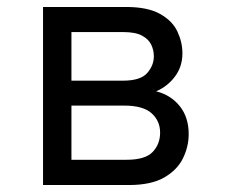

<svg xmlns="http://www.w3.org/2000/svg" viewBox="-20 -531 656 551"><path d="M103.5 0V-511H341.5Q403.5 -511 439 -491.2Q474.5 -471.5 489 -440.8Q503.5 -410 503.5 -378Q503.5 -340 482.2 -311.5Q461 -283 428 -269Q470 -258.5 495.8 -226.5Q521.5 -194.5 521.5 -146Q521.5 -110.5 505.2 -77Q489 -43.5 451.5 -21.8Q414 0 349.5 0ZM185 -72.5H343.5Q397 -72.5 418.2 -95Q439.5 -117.5 439.5 -150.5Q439.5 -184 415 -206Q390.5 -228 336 -228H185ZM185 -299.5H333Q383 -299.5 402.2 -321.2Q421.5 -343 421.5 -369.5Q421.5 -387 414 -402.8Q406.5 -418.5 387.5 -428.8Q368.5 -439 333 -439H185Z"/></svg>

Font: Overpass Mono
Style: Regular
Weight: 400
Designer: Delve Withrington, Dave Bailey
Foundry: Delve Fonts LLC
Version: Version 4.000